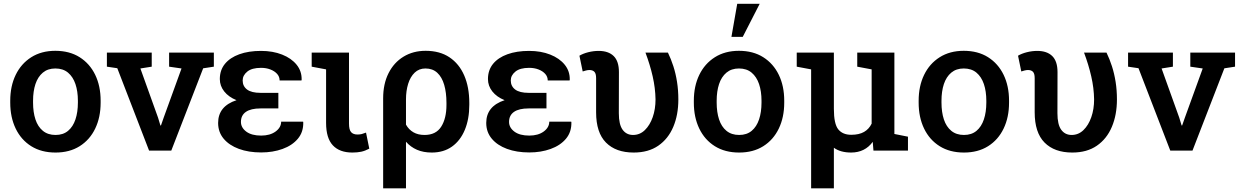

<svg xmlns="http://www.w3.org/2000/svg" viewBox="-20 -812 6678 1035"><path d="M279.3 10.3Q203.1 10.3 148.4 -23.9Q93.8 -58.1 64.5 -118.9Q35.2 -179.7 35.2 -258.8V-269Q35.2 -347.7 64.5 -408.2Q93.8 -468.8 148.4 -503.4Q203.1 -538.1 278.3 -538.1Q354.5 -538.1 409.2 -503.7Q463.9 -469.2 493.2 -408.7Q522.5 -348.1 522.5 -269V-258.8Q522.5 -179.7 493.2 -118.9Q463.9 -58.1 409.4 -23.9Q355 10.3 279.3 10.3ZM279.3 -84.5Q320.3 -84.5 346.9 -106.7Q373.5 -128.9 386.7 -168.2Q399.9 -207.5 399.9 -258.8V-269Q399.9 -319.8 386.7 -358.9Q373.5 -397.9 346.7 -420.4Q319.8 -442.9 278.3 -442.9Q237.8 -442.9 210.9 -420.4Q184.1 -397.9 171.1 -358.9Q158.2 -319.8 158.2 -269V-258.8Q158.2 -207.5 171.1 -168.2Q184.1 -128.9 211.2 -106.7Q238.3 -84.5 279.3 -84.5Z M783.7 0 612.3 -444.3 556.2 -452.6V-528.3H797.9V-452.6L736.8 -442.9L832 -177.7L844.7 -135.7H847.7L862.3 -177.7L958.5 -442.9L891.6 -452.6V-528.3H1132.8V-452.6L1075.2 -443.8L903.3 0Z M1387.7 9.8Q1319.8 9.8 1267.6 -9.5Q1215.3 -28.8 1185.5 -64.5Q1155.8 -100.1 1155.8 -149.4Q1155.8 -239.3 1254.9 -272Q1212.4 -289.1 1188.7 -319.1Q1165 -349.1 1165 -385.7Q1165 -434.1 1192.6 -467.8Q1220.2 -501.5 1270 -519.5Q1319.8 -537.6 1387.2 -537.6Q1450.7 -537.6 1500.7 -517.8Q1550.8 -498 1579.1 -462.9Q1607.4 -427.7 1606 -381.3L1605 -378.4H1487.3Q1487.3 -398.4 1473.9 -413.6Q1460.4 -428.7 1437.7 -437.5Q1415 -446.3 1387.2 -446.3Q1337.9 -446.3 1313 -426Q1288.1 -405.8 1288.1 -378.4Q1288.1 -347.2 1312 -329.3Q1335.9 -311.5 1384.3 -311.5H1480.5V-227.5H1384.3Q1332.5 -227.5 1305.7 -209Q1278.8 -190.4 1278.8 -154.8Q1278.8 -124 1307.6 -102.5Q1336.4 -81.1 1387.7 -81.1Q1435.5 -81.1 1465.6 -103Q1495.6 -125 1495.6 -156.2H1613.8L1614.7 -153.3Q1616.2 -100.6 1585.7 -64.2Q1555.2 -27.8 1502.9 -9Q1450.7 9.8 1387.7 9.8Z M1879.4 10.3Q1810.5 10.3 1774.2 -28.6Q1737.8 -67.4 1737.8 -149.4V-438L1660.2 -452.6V-528.3H1861.3V-146Q1861.3 -112.3 1872.8 -99.6Q1884.3 -86.9 1906.7 -86.9Q1920.4 -86.9 1929.9 -89.4Q1939.5 -91.8 1953.1 -97.2L1970.7 -10.7Q1947.8 1.5 1927 5.9Q1906.2 10.3 1879.4 10.3Z M2045.4 203.1V-281.7Q2045.4 -359.9 2074.5 -417.5Q2103.5 -475.1 2155.3 -506.6Q2207 -538.1 2274.4 -538.1Q2350.6 -538.1 2402.8 -503.2Q2455.1 -468.3 2482.4 -405.3Q2509.8 -342.3 2509.8 -257.3V-247.1Q2509.8 -169.9 2485.6 -111.8Q2461.4 -53.7 2416.3 -21.7Q2371.1 10.3 2307.6 10.3Q2262.2 10.3 2227.8 -4.6Q2193.4 -19.5 2168.5 -47.9V203.1ZM2268.6 -84.5Q2330.1 -84.5 2358.4 -129.2Q2386.7 -173.8 2386.7 -247.1V-257.3Q2386.7 -313 2374.5 -354.7Q2362.3 -396.5 2337.2 -419.7Q2312 -442.9 2273.4 -442.9Q2238.8 -442.9 2215.3 -420.4Q2191.9 -397.9 2180.2 -360.1Q2168.5 -322.3 2168.5 -276.4V-140.1Q2183.6 -113.3 2208.5 -98.9Q2233.4 -84.5 2268.6 -84.5Z M2833 9.8Q2765.1 9.8 2712.9 -9.5Q2660.6 -28.8 2630.9 -64.5Q2601.1 -100.1 2601.1 -149.4Q2601.1 -239.3 2700.2 -272Q2657.7 -289.1 2634 -319.1Q2610.4 -349.1 2610.4 -385.7Q2610.4 -434.1 2637.9 -467.8Q2665.5 -501.5 2715.3 -519.5Q2765.1 -537.6 2832.5 -537.6Q2896 -537.6 2946 -517.8Q2996.1 -498 3024.4 -462.9Q3052.7 -427.7 3051.3 -381.3L3050.3 -378.4H2932.6Q2932.6 -398.4 2919.2 -413.6Q2905.8 -428.7 2883.1 -437.5Q2860.4 -446.3 2832.5 -446.3Q2783.2 -446.3 2758.3 -426Q2733.4 -405.8 2733.4 -378.4Q2733.4 -347.2 2757.3 -329.3Q2781.2 -311.5 2829.6 -311.5H2925.8V-227.5H2829.6Q2777.8 -227.5 2751 -209Q2724.1 -190.4 2724.1 -154.8Q2724.1 -124 2752.9 -102.5Q2781.7 -81.1 2833 -81.1Q2880.9 -81.1 2910.9 -103Q2940.9 -125 2940.9 -156.2H3059.1L3060.1 -153.3Q3061.5 -100.6 3031 -64.2Q3000.5 -27.8 2948.2 -9Q2896 9.8 2833 9.8Z M3396 10.3Q3299.8 10.3 3246.6 -43.5Q3193.4 -97.2 3193.4 -206.5V-390.6Q3193.4 -415.5 3184.1 -425Q3174.8 -434.6 3157.2 -434.6Q3148.9 -434.6 3138.4 -431.9Q3127.9 -429.2 3121.1 -426.8L3103.5 -511.7Q3123 -523.4 3151.1 -530.5Q3179.2 -537.6 3207 -537.6Q3259.8 -537.6 3288.1 -509.8Q3316.4 -481.9 3316.4 -423.3L3315.9 -201.7Q3315.9 -140.6 3336.4 -112.5Q3356.9 -84.5 3392.6 -84.5Q3429.2 -84.5 3456.3 -110.8Q3483.4 -137.2 3498.5 -180.4Q3513.7 -223.6 3513.7 -275.9Q3512.7 -337.4 3498.3 -400.4Q3483.9 -463.4 3459.5 -528.3H3580.6Q3597.2 -494.1 3609.9 -454.8Q3622.6 -415.5 3629.6 -370.6Q3636.7 -325.7 3636.7 -275.9Q3636.7 -192.9 3609.4 -128.2Q3582 -63.5 3528.6 -26.6Q3475.1 10.3 3396 10.3Z M3964.4 10.3Q3888.2 10.3 3833.5 -23.9Q3778.8 -58.1 3749.5 -118.9Q3720.2 -179.7 3720.2 -258.8V-269Q3720.2 -347.7 3749.5 -408.2Q3778.8 -468.8 3833.5 -503.4Q3888.2 -538.1 3963.4 -538.1Q4039.6 -538.1 4094.2 -503.7Q4148.9 -469.2 4178.2 -408.7Q4207.5 -348.1 4207.5 -269V-258.8Q4207.5 -179.7 4178.2 -118.9Q4148.9 -58.1 4094.5 -23.9Q4040 10.3 3964.4 10.3ZM3964.4 -84.5Q4005.4 -84.5 4032 -106.7Q4058.6 -128.9 4071.8 -168.2Q4085 -207.5 4085 -258.8V-269Q4085 -319.8 4071.8 -358.9Q4058.6 -397.9 4031.7 -420.4Q4004.9 -442.9 3963.4 -442.9Q3922.9 -442.9 3896 -420.4Q3869.1 -397.9 3856.2 -358.9Q3843.3 -319.8 3843.3 -269V-258.8Q3843.3 -207.5 3856.2 -168.2Q3869.1 -128.9 3896.2 -106.7Q3923.3 -84.5 3964.4 -84.5ZM3922.9 -613.3 3954.1 -791.5H4075.2L3983.9 -613.3Z M4352.5 203.1V-438L4274.9 -452.6V-528.3H4352.5H4475.1V-225.1Q4475.1 -144 4498.8 -114.7Q4522.5 -85.4 4568.8 -85.4Q4610.8 -85.4 4637.7 -100.8Q4664.6 -116.2 4678.7 -145.5V-438L4601.1 -452.6V-528.3H4801.3V-89.8L4874.5 -75.2V0H4688.5L4684.6 -47.4Q4664.1 -19 4634.8 -4.4Q4605.5 10.3 4567.9 10.3Q4539.6 10.3 4516.4 3.9Q4493.2 -2.4 4475.1 -15.6V203.1Z M5176.3 10.3Q5100.1 10.3 5045.4 -23.9Q4990.7 -58.1 4961.4 -118.9Q4932.1 -179.7 4932.1 -258.8V-269Q4932.1 -347.7 4961.4 -408.2Q4990.7 -468.8 5045.4 -503.4Q5100.1 -538.1 5175.3 -538.1Q5251.5 -538.1 5306.2 -503.7Q5360.8 -469.2 5390.1 -408.7Q5419.4 -348.1 5419.4 -269V-258.8Q5419.4 -179.7 5390.1 -118.9Q5360.8 -58.1 5306.4 -23.9Q5252 10.3 5176.3 10.3ZM5176.3 -84.5Q5217.3 -84.5 5243.9 -106.7Q5270.5 -128.9 5283.7 -168.2Q5296.9 -207.5 5296.9 -258.8V-269Q5296.9 -319.8 5283.7 -358.9Q5270.5 -397.9 5243.7 -420.4Q5216.8 -442.9 5175.3 -442.9Q5134.8 -442.9 5107.9 -420.4Q5081.1 -397.9 5068.1 -358.9Q5055.2 -319.8 5055.2 -269V-258.8Q5055.2 -207.5 5068.1 -168.2Q5081.1 -128.9 5108.2 -106.7Q5135.3 -84.5 5176.3 -84.5Z M5760.3 10.3Q5664.1 10.3 5610.8 -43.5Q5557.6 -97.2 5557.6 -206.5V-390.6Q5557.6 -415.5 5548.3 -425Q5539.1 -434.6 5521.5 -434.6Q5513.2 -434.6 5502.7 -431.9Q5492.2 -429.2 5485.4 -426.8L5467.8 -511.7Q5487.3 -523.4 5515.4 -530.5Q5543.5 -537.6 5571.3 -537.6Q5624 -537.6 5652.3 -509.8Q5680.7 -481.9 5680.7 -423.3L5680.2 -201.7Q5680.2 -140.6 5700.7 -112.5Q5721.2 -84.5 5756.8 -84.5Q5793.5 -84.5 5820.6 -110.8Q5847.7 -137.2 5862.8 -180.4Q5877.9 -223.6 5877.9 -275.9Q5877 -337.4 5862.5 -400.4Q5848.1 -463.4 5823.7 -528.3H5944.8Q5961.4 -494.1 5974.1 -454.8Q5986.8 -415.5 5993.9 -370.6Q6001 -325.7 6001 -275.9Q6001 -192.9 5973.6 -128.2Q5946.3 -63.5 5892.8 -26.6Q5839.4 10.3 5760.3 10.3Z M6288.6 0 6117.2 -444.3 6061 -452.6V-528.3H6302.7V-452.6L6241.7 -442.9L6336.9 -177.7L6349.6 -135.7H6352.5L6367.2 -177.7L6463.4 -442.9L6396.5 -452.6V-528.3H6637.7V-452.6L6580.1 -443.8L6408.2 0Z"/></svg>

Font: Roboto Slab LO Medium
Style: Regular
Weight: 500
Designer: Google
Version: Version 2.000